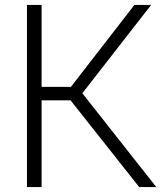

<svg xmlns="http://www.w3.org/2000/svg" viewBox="-20 -760 655 780"><path d="M545.5 0 246 -378.5 526 -740H594L307 -371.5L307.5 -390L615 0ZM89.5 0V-740H149V0ZM138 -352.5V-407H276.5V-352.5Z"/></svg>

Font: Encode Sans SC Light
Style: Regular
Weight: 300
Version: Version 3.002